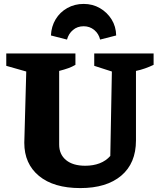

<svg xmlns="http://www.w3.org/2000/svg" viewBox="-20 -947 804 980"><path d="M390 13Q254 13 179 -49Q104 -111 104 -218L114 -582L12 -611V-674H365V-616Q348 -606 328.5 -599Q309 -592 282 -585V-209Q282 -159 317 -130Q352 -101 415 -101Q456 -101 488.5 -113.5Q521 -126 543 -151L551 -582L461 -611V-674H764V-616Q743 -606 720.5 -598Q698 -590 674 -585V-230Q674 -114 599 -50.5Q524 13 390 13ZM407 -927Q453 -927 490 -905.5Q527 -884 549.5 -848Q572 -812 573 -766L491 -745Q484 -775 461 -794Q438 -813 407 -813Q375 -813 352.5 -794Q330 -775 322 -745L240 -766Q242 -812 264 -848.5Q286 -885 323.5 -906Q361 -927 407 -927Z"/></svg>

Font: Piazzolla Thin Black
Style: Regular
Weight: 900
Version: Version 2.005